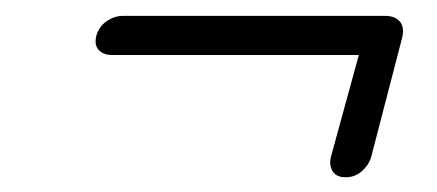

<svg xmlns="http://www.w3.org/2000/svg" viewBox="-20 -440 564 248"><path d="M104.5 -394Q108 -406 118 -412.8Q128 -419.5 138.5 -419.5H477.5Q490.5 -419.5 496.8 -411.8Q503 -404 499 -389.5L459.5 -237.5Q456.5 -227 447.5 -219Q438.5 -211 426.5 -211Q414 -211 409.2 -219.5Q404.5 -228 408 -239.5L443.5 -369H124Q113.5 -369 107.5 -375.5Q101.5 -382 104.5 -394Z"/></svg>

Font: Fraunces 72pt SuperSoft Light
Style: Italic
Weight: 300
Italic angle: -16°
Version: Version 1.000;[b76b70a41]